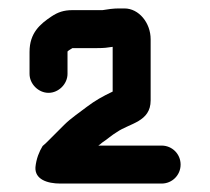

<svg xmlns="http://www.w3.org/2000/svg" viewBox="-20 -710 498 455"><path d="M140 -535V-588C143 -591 147 -593 150 -595C151 -595 151 -595 151 -596H210C227 -596 234 -597 247 -599V-493C222 -481 206 -472 186 -457C168 -443 148 -430 132 -414L94 -376C90 -372 86 -368 81 -364C73 -351 66 -334 64 -314C62 -285 92 -275 123 -275H363C388 -275 408 -295 408 -320C408 -345 388 -365 363 -365H213C216 -367 219 -369 222 -372C233 -379 245 -390 257 -397C287 -418 337 -421 337 -472V-617C337 -656 309 -690 275 -690H261C249 -690 234 -688 223 -686H152C131 -686 117 -681 102 -671C75 -653 50 -632 50 -587V-535C50 -511 71 -490 95 -490C119 -490 140 -511 140 -535Z"/></svg>

Font: Electronic
Style: Blk
Weight: 900
Version: Version 1.011